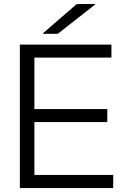

<svg xmlns="http://www.w3.org/2000/svg" viewBox="-20 -957 641 977"><path d="M547 -730V-664H155V-402H526V-336H155V-67H556V0H81V-730ZM199 -785V-788L370 -936L464 -937V-934L274 -785Z"/></svg>

Font: Nacelle Light
Style: Regular
Weight: 300
Designer: Sora Sagano
Foundry: Sora Sagano
Version: Version 1.000;FEAKit 1.0